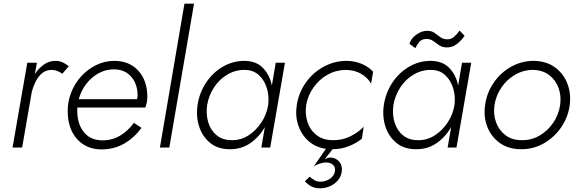

<svg xmlns="http://www.w3.org/2000/svg" viewBox="-20 -800 3128 1041"><path d="M180 -460 169 -399Q190 -430 218 -450Q246 -470 281 -470Q302 -470 319.5 -462Q337 -454 353 -441L318 -400Q305 -409 292.5 -414.5Q280 -420 264 -421Q232 -422 210 -404.5Q188 -387 174 -359Q160 -331 152 -300L100 0H48L128 -460Z M530 10Q448 10 397.5 -46.5Q347 -103 347 -199Q347 -251 366.5 -300Q386 -349 421 -387Q456 -425 502 -447.5Q548 -470 600 -470Q681 -470 730 -416.5Q779 -363 779 -273Q779 -259 775.5 -243Q772 -227 768 -217H399Q399 -210 399 -202Q398 -130 434 -84.5Q470 -39 536 -39Q588 -39 631 -64.5Q674 -90 706 -134L747 -107Q708 -53 653.5 -21.5Q599 10 530 10ZM597 -424Q552 -424 513 -402Q474 -380 446.5 -343.5Q419 -307 407 -262H723Q726 -273 726 -283Q726 -344 691.5 -384Q657 -424 597 -424Z M980 -780H1032L898 0H847Z M1051 -230Q1061 -297 1097 -351.5Q1133 -406 1187.5 -438Q1242 -470 1306 -470Q1371 -469 1407 -430.5Q1443 -392 1454 -336L1475 -460H1525L1445 0H1397L1416 -111Q1386 -58 1338 -24.5Q1290 9 1229 9Q1164 10 1121.5 -23.5Q1079 -57 1060.5 -111.5Q1042 -166 1051 -230ZM1103 -230Q1096 -179 1109.5 -135.5Q1123 -92 1156 -65.5Q1189 -39 1240 -40Q1287 -40 1328 -66.5Q1369 -93 1397.5 -136.5Q1426 -180 1434 -230Q1440 -277 1427.5 -320Q1415 -363 1385 -391.5Q1355 -420 1309 -421Q1258 -422 1214 -396.5Q1170 -371 1141 -327Q1112 -283 1103 -230Z M1640 -230Q1633 -181 1647.5 -137.5Q1662 -94 1697 -67Q1732 -40 1784 -40Q1837 -39 1881 -61.5Q1925 -84 1952 -113L1942 -48Q1913 -24 1871.5 -7.5Q1830 9 1783 9L1741 63Q1749 59 1756.5 56.5Q1764 54 1774 54Q1801 56 1819 76Q1837 96 1833 129Q1830 157 1812 178Q1794 199 1768 210Q1742 221 1715 221Q1689 221 1670 211.5Q1651 202 1633 183L1659 158Q1673 170 1686 177.5Q1699 185 1718 185Q1745 185 1769 169Q1793 153 1796 127Q1799 106 1786 94Q1773 82 1752 81Q1736 80 1717 86Q1698 92 1682 101L1747 7Q1691 -1 1652.5 -35.5Q1614 -70 1597 -121Q1580 -172 1589 -230Q1599 -296 1637 -350.5Q1675 -405 1732.5 -437Q1790 -469 1857 -470Q1902 -470 1940.5 -454Q1979 -438 2003 -411L1992 -346Q1975 -378 1938.5 -399.5Q1902 -421 1853 -421Q1800 -420 1755 -394.5Q1710 -369 1679.5 -325.5Q1649 -282 1640 -230Z M2200 -562Q2207 -590 2236.5 -611.5Q2266 -633 2296 -633Q2321 -633 2337 -621Q2353 -609 2369 -597.5Q2385 -586 2408 -587Q2427 -587 2442.5 -601Q2458 -615 2472 -634L2499 -606Q2483 -582 2458 -562Q2433 -542 2402 -543Q2378 -543 2361.5 -554.5Q2345 -566 2329 -577.5Q2313 -589 2292 -589Q2265 -588 2252 -571Q2239 -554 2232 -539ZM2061 -230Q2071 -297 2107 -351.5Q2143 -406 2197.5 -438Q2252 -470 2316 -470Q2381 -469 2417 -430.5Q2453 -392 2464 -336L2485 -460H2535L2455 0H2407L2426 -111Q2396 -58 2348 -24.5Q2300 9 2239 9Q2174 10 2131.5 -23.5Q2089 -57 2070.5 -111.5Q2052 -166 2061 -230ZM2113 -230Q2106 -179 2119.5 -135.5Q2133 -92 2166 -65.5Q2199 -39 2250 -40Q2297 -40 2338 -66.5Q2379 -93 2407.5 -136.5Q2436 -180 2444 -230Q2450 -277 2437.5 -320Q2425 -363 2395 -391.5Q2365 -420 2319 -421Q2268 -422 2224 -396.5Q2180 -371 2151 -327Q2122 -283 2113 -230Z M2610 -230Q2619 -296 2656 -350.5Q2693 -405 2750 -437.5Q2807 -470 2874 -470Q2941 -469 2987.5 -436Q3034 -403 3055.5 -348.5Q3077 -294 3069 -230Q3060 -164 3022.5 -109.5Q2985 -55 2928 -22.5Q2871 10 2804 9Q2738 9 2691 -24Q2644 -57 2622.5 -111.5Q2601 -166 2610 -230ZM2661 -230Q2654 -180 2669.5 -137Q2685 -94 2720.5 -67Q2756 -40 2808 -40Q2861 -39 2905.5 -65Q2950 -91 2979.5 -134.5Q3009 -178 3017 -230Q3024 -280 3008.5 -323Q2993 -366 2957.5 -393Q2922 -420 2870 -421Q2818 -421 2773 -395Q2728 -369 2698.5 -325.5Q2669 -282 2661 -230Z"/></svg>

Font: Jost* Light
Style: Italic
Weight: 300
Italic angle: -10°
Version: Version 3.7